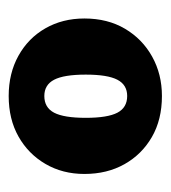

<svg xmlns="http://www.w3.org/2000/svg" viewBox="4 -796 384 431"><g transform="rotate(90 195.5 -580.0)"><path d="M195 -752Q248 -752 287 -729.5Q326 -707 348 -668Q370 -629 370 -578Q370 -529 347.5 -490.5Q325 -452 286 -430Q247 -408 195 -408Q144 -408 104.5 -430Q65 -452 43 -490.5Q21 -529 21 -578Q21 -630 44 -669Q67 -708 106.5 -730Q146 -752 195 -752ZM195 -674Q170 -674 158.5 -652Q147 -630 147 -581Q147 -532 158.5 -510Q170 -488 195 -488Q221 -488 232.5 -510Q244 -532 244 -581Q244 -630 232.5 -652Q221 -674 195 -674Z"/></g></svg>

Font: Libre Franklin Black
Style: Regular
Weight: 900
Designer: Pablo Impallari, Rodrigo Fuenzalida, Nhung Nguyen
Foundry: Impallari Type
Version: Version 3.000